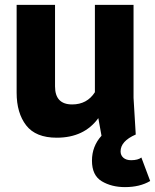

<svg xmlns="http://www.w3.org/2000/svg" viewBox="-20 -550 634 785"><path d="M491 215Q436 215 396 191Q356 167 356 107Q356 48 395 5L382 -67Q324 13 212 13Q126 13 87 -37.5Q48 -88 48 -171V-530H205V-197Q205 -123 275 -123Q336 -123 368 -173V-530H526V-150L535 0Q473 27 473 69Q473 85 484.5 95Q496 105 516 105Q544 105 558 94L594 190Q552 215 491 215Z"/></svg>

Font: Tanohe Sans
Style: Bold
Weight: 700
Designer: Village Type and Design LLC & Cristiano Sobral
Foundry: Cooper Hewitt Smithsonian Design Museum
Version: Version 1.00;September 29, 2021;FontCreator 13.0.0.2655 64-b